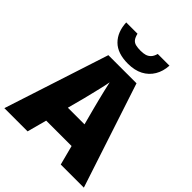

<svg xmlns="http://www.w3.org/2000/svg" viewBox="-257 -1094 1240 1240"><g transform="rotate(45 363.0 -474.0)"><path d="M515 0 480 -134H248L212 0H0L233 -717H490L726 0ZM409 -409Q404 -428 395 -463.5Q386 -499 377 -537Q368 -575 363 -599Q359 -575 350.5 -539Q342 -503 333.5 -468Q325 -433 319 -409L288 -292H440ZM560 -948Q557 -894 532.5 -853Q508 -812 465 -789.5Q422 -767 361 -767Q266 -767 217.5 -815.5Q169 -864 165 -948H268Q275 -920 286 -906.5Q297 -893 315.5 -888.5Q334 -884 361 -884Q383 -884 401 -889Q419 -894 432.5 -908Q446 -922 453 -948Z"/></g></svg>

Font: Noto Sans Thai Black
Style: Regular
Weight: 900
Version: Version 2.001